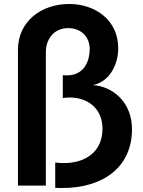

<svg xmlns="http://www.w3.org/2000/svg" viewBox="-20 -879 719 963"><path d="M257 -64V63C269 64 280 64 291 64C501 64 642 -43 642 -231C642 -372 539 -447 446 -452C538 -472 573 -566 573 -637C573 -779 457 -859 327 -859C185 -859 70 -770 70 -629V52H210V-619C210 -678 247 -738 322 -738C384 -738 430 -697 430 -632C430 -579 406 -501 316 -501C309 -501 302 -501 295 -502V-387C306 -389 318 -390 330 -390C412 -390 494 -342 494 -233C494 -118 409 -61 300 -61C286 -61 271 -62 257 -64Z"/></svg>

Font: LINE Seed JP App_OTF Bold
Style: Regular
Weight: 700
Designer: LINE & Fontrix & Fontworks
Version: Version 1.009